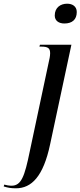

<svg xmlns="http://www.w3.org/2000/svg" viewBox="-147 -778 435 1038"><path d="M201 -651C243 -651 268 -672 268 -713C268 -744 244 -758 216 -758C181 -758 149 -738 149 -694C149 -665 172 -651 201 -651ZM-61 240C23 240 87 177 124 2L239 -536H69L66 -526H76C113 -526 124 -517 124 -490C124 -474 120 -457 115 -435L14 40C-14 177 -32 226 -85 226C-97 226 -115 223 -124 220L-127 230C-104 237 -88 240 -61 240Z"/></svg>

Font: Noto Serif Display ExtraCondensed Medium
Style: Italic
Weight: 500
Width: 2
Italic angle: -12°
Designer: Monotype Design Team
Foundry: Monotype Imaging Inc.
Version: Version 2.009